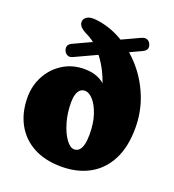

<svg xmlns="http://www.w3.org/2000/svg" viewBox="-139 -867 897 990"><g transform="rotate(20 309.0 -372.0)"><path d="M600.5 -302Q600.5 -198.5 564.2 -127.8Q528 -57 462.5 -20.8Q397 15.5 309 15.5Q218.5 15.5 154.5 -19.5Q90.5 -54.5 57 -117Q23.5 -179.5 23.5 -261.5Q23.5 -326 52.5 -379.8Q81.5 -433.5 133 -466Q184.5 -498.5 251 -498.5Q292.5 -498.5 324.2 -485.2Q356 -472 375.5 -447Q395 -422 398.5 -386.5L381 -378.5Q374.5 -436.5 349.2 -495.5Q324 -554.5 285.5 -601.8Q247 -649 200.5 -671Q174 -684 163.2 -696Q152.5 -708 152.5 -722.5Q152.5 -738.5 168.8 -750Q185 -761.5 221 -757.5Q295 -749 363.2 -710Q431.5 -671 485 -609.2Q538.5 -547.5 569.5 -468.8Q600.5 -390 600.5 -302ZM243.5 -314Q243.5 -253.5 258.8 -202.8Q274 -152 296.5 -121.5Q319 -91 340.5 -91Q357 -91 368 -102Q379 -113 384.5 -135Q390 -157 390 -190Q390 -251.5 374.8 -297.2Q359.5 -343 336.8 -368.5Q314 -394 291 -394Q275 -394 264.5 -384Q254 -374 248.8 -356.2Q243.5 -338.5 243.5 -314ZM126.5 -552Q120 -566.5 123.8 -578.5Q127.5 -590.5 143.5 -598L469.5 -749.5Q488.5 -758 500.8 -753Q513 -748 519 -735Q534 -703.5 498.5 -687.5L172.5 -536Q156.5 -528.5 144.5 -534Q132.5 -539.5 126.5 -552Z"/></g></svg>

Font: Fraunces SuperSoft Wonky
Style: Regular
Weight: 900
Version: Version 1.000;[b76b70a41]